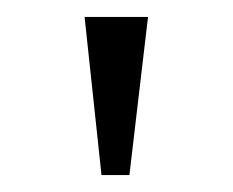

<svg xmlns="http://www.w3.org/2000/svg" viewBox="-20 -743 275 227"><path d="M133 -536H100L80 -723H155Z"/></svg>

Font: Public Sans VF
Style: Regular
Weight: 400
Designer: Pablo Impallari, Rodrigo Fuenzalida (Modified by Dan O. Williams and USWDS)
Version: Version 1.003